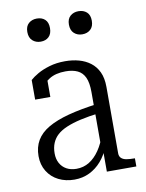

<svg xmlns="http://www.w3.org/2000/svg" viewBox="-84 -789 653 859"><g transform="rotate(-10 243.0 -359.5)"><path d="M345 -306V-264Q296 -258 258.5 -249.5Q221 -241 194 -229.5Q167 -218 150.5 -203Q134 -188 125.5 -167.5Q117 -147 117 -121Q117 -95 127.5 -76Q138 -57 157 -46.5Q176 -36 202 -36Q234 -36 260 -52Q286 -68 306.5 -98Q327 -128 340 -168L346 -112Q331 -74 307.5 -47Q284 -20 253 -5Q222 10 185 10Q145 10 113 -6Q81 -22 62.5 -52Q44 -82 44 -121Q44 -162 62 -192.5Q80 -223 117 -244.5Q154 -266 210.5 -281Q267 -296 345 -306ZM333 0V-108L327 -109V-363Q327 -405 316 -429Q305 -453 283 -463.5Q261 -474 229 -474Q183 -474 154 -455.5Q125 -437 108 -410Q106 -420 108 -428.5Q110 -437 115 -444.5Q120 -452 126.5 -457Q133 -462 142 -465V-373H73V-462Q86 -474 108.5 -487Q131 -500 163 -509.5Q195 -519 234 -519Q268 -519 297 -511Q326 -503 348.5 -486Q371 -469 384 -441.5Q397 -414 397 -373V-72Q397 -58 405.5 -50Q414 -42 429 -39.5Q444 -37 464 -37H467V0ZM194 -677Q194 -651 180 -637.5Q166 -624 143 -624Q121 -624 106 -637.5Q91 -651 91 -677Q91 -703 106 -716Q121 -729 143 -729Q166 -729 180 -716Q194 -703 194 -677ZM384 -677Q384 -651 369.5 -637.5Q355 -624 332 -624Q310 -624 295 -637.5Q280 -651 280 -677Q280 -703 295 -716Q310 -729 332 -729Q355 -729 369.5 -716Q384 -703 384 -677Z"/></g></svg>

Font: Roboto Serif 28pt Condensed Light
Style: Regular
Weight: 300
Width: 3
Designer: Greg Gazdowicz
Foundry: Commercial Type
Version: Version 1.008